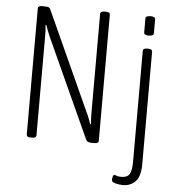

<svg xmlns="http://www.w3.org/2000/svg" viewBox="-60 -758 940 1025"><g transform="rotate(5 410.0 -245.0)"><path d="M124 2Q102 2 102 -12V-688Q102 -702 124 -702H135Q153 -702 159.5 -699Q166 -696 169 -688L410 -158Q418 -143 423 -128.5Q428 -114 435 -96L439 -97Q437 -112 436.5 -127.5Q436 -143 436 -164V-688Q436 -702 458 -702H466Q488 -702 488 -688V-12Q488 2 466 2H450Q428 2 421 -11L179 -542Q165 -574 155 -604L151 -603Q153 -587 153.5 -571.5Q154 -556 154 -535V-12Q154 2 132 2ZM636 212Q617 212 596.5 206.5Q576 201 576 190Q576 184 578.5 173Q581 162 587 162Q592 162 599 165.5Q606 169 625 169Q656 169 668 150Q680 131 680 80V-511Q680 -525 702 -525H708Q730 -525 730 -511V90Q730 158 703.5 185Q677 212 636 212ZM705 -595Q679 -595 679 -609V-685Q679 -699 705 -699Q731 -699 731 -685V-609Q731 -595 705 -595Z"/></g></svg>

Font: Asap Condensed ExtraLight
Style: Regular
Weight: 200
Width: 3
Designer: Pablo Cosgaya
Foundry: Omnibus-Type
Version: Version 3.001; ttfautohint (v1.8.4.7-5d5b)